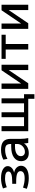

<svg xmlns="http://www.w3.org/2000/svg" viewBox="1504 -2074 690 3738"><g transform="rotate(-90 1849.0 -205.0)"><path d="M360 -274Q419 -264 455 -226.5Q491 -189 491 -140Q491 -72 428.5 -31Q366 10 249 10Q145 10 42 -28L66 -102Q161 -70 244 -70Q386 -70 386 -152Q386 -194 340 -214.5Q294 -235 179 -235H139V-312H179Q379 -312 379 -385Q379 -452 239 -452Q160 -452 73 -418L49 -492Q148 -530 249 -530Q360 -530 422 -493Q484 -456 484 -400Q484 -358 451 -324Q418 -290 360 -276Z M915 -258H865Q775 -258 726.5 -227Q678 -196 678 -145Q678 -108 700.5 -86.5Q723 -65 760 -65Q823 -65 869 -108.5Q915 -152 915 -215ZM580 -140Q580 -227 653.5 -279.5Q727 -332 865 -332H915V-337Q915 -400 889.5 -425Q864 -450 800 -450Q705 -450 625 -405L610 -485Q694 -530 800 -530Q913 -530 964 -484.5Q1015 -439 1015 -340V-140Q1015 -69 1030 0H935Q927 -44 926 -80H924Q896 -38 846.5 -14Q797 10 735 10Q664 10 622 -30Q580 -70 580 -140Z M1262 -82H1436V-520H1532V-82H1706V-520H1804V-82H1884V120H1794V0H1164V-520H1262Z M2092 -520V-142H2094L2350 -520H2458V0H2354V-378H2352L2097 0H1988V-520Z M3042 -439H2861V0H2753V-439H2572V-520H3042Z M3260 -520V-142H3262L3518 -520H3626V0H3522V-378H3520L3265 0H3156V-520Z"/></g></svg>

Font: M PLUS 1p Medium
Style: Regular
Weight: 500
Version: Version 1.062